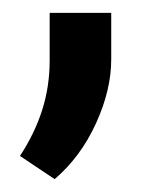

<svg xmlns="http://www.w3.org/2000/svg" viewBox="-20 -128 237 300"><path d="M65.4 151.9 11.2 115.7Q34.2 80.6 45.9 43.9Q57.6 7.3 57.6 -33.7V-107.9H153.8V-35.2Q153.8 12.7 129.9 64.9Q106 117.2 65.4 151.9Z"/></svg>

Font: Suwannaphum
Style: Regular
Weight: 400
Designer: Danh Hong
Version: Version 8.002; ttfautohint (v1.8.3)